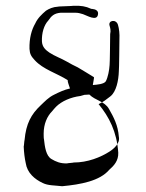

<svg xmlns="http://www.w3.org/2000/svg" viewBox="-20 -631 506 664"><path d="M289 -304C310 -283 342 -281 357 -254C373 -226 388 -198 391 -158C396 -135 373 -116 359 -107C328 -87 283 -69 235 -69C234 -68 214 -67 212 -66C189 -65 173 -72 158 -81C139 -92 135 -123 132 -150C131 -150 131 -169 131 -169C131 -202 143 -229 160 -246C160 -247 174 -262 174 -262C193 -281 225 -295 258 -299L272 -303C278 -303 284 -304 289 -304ZM301 -337C301 -339 306 -363 305 -364C286 -376 267 -387 249 -398C238 -403 221 -412 211 -418C192 -429 169 -437 151 -449C138 -458 126 -468 125 -488C124 -517 132 -544 147 -560C158 -576 167 -585 190 -587H239C251 -587 257 -585 267 -582C280 -578 316 -555 319 -582C321 -594 310 -599 300 -600C298 -600 296 -600 294 -601C277 -609 260 -612 234 -611C234 -610 180 -609 181 -608C163 -607 150 -601 139 -594C125 -582 110 -568 102 -550C89 -528 81 -498 82 -462C83 -444 88 -436 100 -423C129 -391 176 -378 214 -354C214 -346 218 -338 222 -325C203 -321 184 -312 168 -304C147 -294 135 -280 120 -266C88 -236 70 -203 65 -147C64 -146 63 -126 62 -124C63 -103 65 -85 69 -67C74 -33 100 -11 128 2C146 11 169 10 195 13C259 7 325 -5 358 -44C374 -58 390 -75 389 -103C384 -176 357 -227 321 -271C337 -278 349 -288 362 -298C382 -314 390 -352 391 -385C392 -386 393 -495 393 -496C394 -513 392 -532 388 -545C382 -566 353 -561 359 -542C361 -535 364 -526 361 -513C361 -513 360 -406 359 -406C358 -388 353 -363 346 -350C340 -340 315 -338 301 -337Z"/></svg>

Font: Photofail
Style: Regular
Weight: 400
Foundry: Cannot Into Space Fonts
Version: Version 0.97